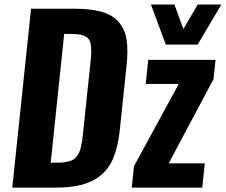

<svg xmlns="http://www.w3.org/2000/svg" viewBox="-20 -849 1022 869"><path d="M730.5 -647 663.1 -828.6H769.5L810.1 -717.8L875 -828.6H981.9L874.5 -647ZM576.2 0 586.4 -96.7 789.1 -469.2H639.6L650.9 -578.1H955.6L946.3 -490.7L743.7 -109.9H906.7L895.5 0ZM209.5 -112.8H244.6Q264.6 -112.8 280 -116Q295.4 -119.1 306.2 -123.8Q316.9 -128.4 325 -138.7Q333 -148.9 337.9 -158Q342.8 -167 346.4 -184.3Q350.1 -201.7 352.1 -214.8Q354 -228 356.4 -252.4L390.1 -571.8Q393.1 -598.6 393.1 -619.1Q392.6 -632.8 391.6 -643.6Q388.7 -670.9 368.9 -683.1Q349.1 -695.3 304.7 -695.3H270.5ZM35.6 0 120.6 -809.6H315.9Q392.1 -809.6 441.4 -795.2Q490.7 -780.8 517.8 -748.8Q544.9 -716.8 552.7 -670.9Q556.6 -647 556.6 -617.2Q556.6 -589.4 553.2 -555.7L522.5 -263.7Q512.7 -169.9 483.4 -113.8Q454.1 -57.6 393.8 -28.8Q333.5 0 235.4 0Z"/></svg>

Font: Oswald
Style: Demi-Bold
Weight: 600
Designer: Vernon Adams
Foundry: Vernon Adams
Version: 3.0; ttfautohint (v0.94.23-7a4d-dirty) -l 8 -r 50 -G 200 -x 